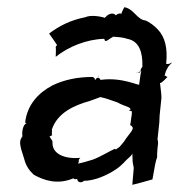

<svg xmlns="http://www.w3.org/2000/svg" viewBox="-20 -499 498 534"><path d="M44 -121C31 -108 35 -95 47 -58C52 -38 61 -25 74 -13C101 2 139 16 184 -3C185 -1 191 0 193 -1H195V0C197 13 215 7 212 3V4C244 4 278 -12 301 -27C321 -40 330 -54 338 -60C344 -65 347 -69 348 -72C348 -65 349 -55 349 -48L352 -32C351 -17 349 0 348 15C367 11 384 5 404 0L411 -39C412 -46 415 -56 417 -62V-63C417 -69 417 -78 418 -85C418 -85 418 -87 418 -87C419 -94 421 -104 418 -111L422 -148C424 -160 423 -175 425 -188L429 -227C429 -241 426 -256 425 -268C431 -268 442 -282 446 -285C445 -285 442 -286 441 -288H440C439 -289 438 -289 437 -289C438 -289 439 -292 439 -293C440 -296 440 -301 449 -315C452 -319 456 -322 458 -324V-325C455 -323 450 -321 446 -321C444 -321 443 -322 442 -321C447 -364 439 -396 419 -417C410 -427 395 -438 385 -442C361 -444 353 -474 326 -479C322 -474 313 -450 316 -458C319 -464 308 -462 303 -457H301C299 -462 285 -465 273 -451H272C272 -451 272 -449 273 -449C258 -454 232 -458 217 -451C176 -443 145 -427 117 -406V-405C123 -396 131 -386 137 -376C138 -375 138 -375 139 -375C139 -374 138 -374 138 -373L135 -369C136 -359 135 -349 135 -342V-341C170 -369 221 -390 270 -391C271 -390 270 -389 271 -388C273 -379 284 -392 294 -396L293 -397C309 -396 323 -395 334 -391C367 -385 377 -354 376 -315V-313C371 -308 371 -304 371 -301C372 -302 372 -301 373 -302C370 -290 369 -276 367 -264C368 -259 321 -285 261 -277C258 -275 258 -287 248 -281C247 -279 245 -277 244 -276V-278C244 -282 239 -285 237 -285C196 -285 157 -277 125 -261C87 -241 55 -207 50 -158C51 -157 52 -157 54 -156C43 -153 41 -130 42 -123C42 -122 43 -120 43 -119C42 -120 40 -120 39 -121ZM118 -121 119 -120C120 -121 126 -123 126 -123C122 -122 126 -135 124 -138C139 -185 186 -206 229 -218C239 -221 250 -226 259 -229C275 -226 292 -219 307 -214C326 -203 344 -202 343 -194C342 -194 339 -193 339 -192C344 -190 347 -189 347 -189C347 -182 346 -177 345 -171C344 -164 344 -159 342 -152C342 -151 343 -150 344 -150C358 -141 341 -131 324 -104C320 -100 317 -95 313 -91C310 -89 306 -86 302 -83C302 -84 300 -85 299 -85C283 -78 262 -64 238 -55C224 -51 209 -46 197 -44C198 -46 200 -50 199 -53C199 -55 201 -58 203 -59V-60C158 -56 125 -72 126 -102C127 -110 119 -113 118 -121ZM250 -283 255 -288V-289C254 -288 252 -285 250 -283ZM359 -296C360 -296 362 -296 363 -297C362 -297 360 -297 359 -296ZM363 -297 371 -301C371 -299 369 -297 367 -297Z"/></svg>

Font: Charger Mayhem
Style: Obl
Weight: 400
Designer: Jasper
Foundry: Cannot Into Space Fonts
Version: Version 0.98